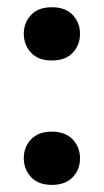

<svg xmlns="http://www.w3.org/2000/svg" viewBox="-20 -504 287 532"><path d="M45.9 -65.9Q45.9 -35.2 65.9 -13.4Q85.9 8.3 123.5 8.3Q161.1 8.3 181.4 -12.9Q201.7 -34.2 201.7 -65.4Q201.7 -96.2 181.4 -117.7Q161.1 -139.2 123.5 -139.2Q85.9 -139.2 65.9 -117.7Q45.9 -96.2 45.9 -65.9ZM45.9 -410.6Q45.9 -379.9 65.9 -358.2Q85.9 -336.4 123.5 -336.4Q161.1 -336.4 181.4 -357.7Q201.7 -378.9 201.7 -410.2Q201.7 -440.9 181.6 -462.4Q161.6 -483.9 123.5 -483.9Q85.9 -483.9 65.9 -462.4Q45.9 -440.9 45.9 -410.6Z"/></svg>

Font: Roboto Flex
Style: wght 700 wdth 25 opsz 34 GRAD 0.00 slnt 0.00 XTRA 468 XOPQ 96 YOPQ 79 YTLC 514 YTUC 712 YTAS 750 YTDE -203.00 YTFI 738
Weight: 700
Width: 1
Designer: Berlow after Robertson
Foundry: Google
Version: Version 3.100